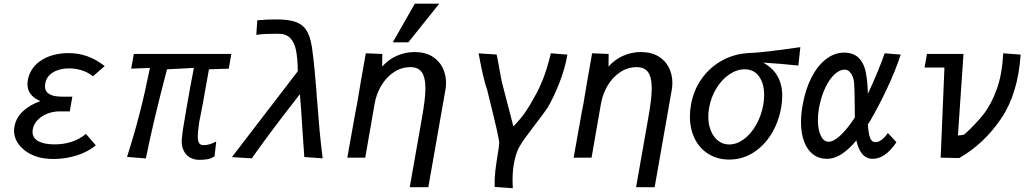

<svg xmlns="http://www.w3.org/2000/svg" viewBox="-20 -836 5440 1018"><path d="M107.5 -41.5Q54.5 -85.5 54.5 -143Q54.5 -153.5 57 -167Q65.5 -211.5 101 -245.5Q136.5 -279.5 194 -300Q125.5 -329 125.5 -390Q125.5 -400 128 -413.5Q134 -445.5 152.8 -472.5Q171.5 -499.5 201 -517.5Q229 -535.5 265.8 -545Q302.5 -554.5 344 -554.5Q395 -554.5 442 -538Q489 -522 535 -485.5L473 -431.5Q447 -452.5 413.8 -463Q380.5 -473.5 346 -473.5Q296.5 -473.5 261 -452.2Q225.5 -431 219.5 -391Q218.5 -382 218.5 -378.5Q218.5 -323.5 309.5 -323.5H363.5L350 -245.5H296Q263 -245.5 232 -233.8Q201 -222 179.8 -200Q158.5 -178 153.5 -149.5Q152.5 -140.5 152.5 -137Q152.5 -104 183.5 -87.2Q214.5 -70.5 269.5 -70.5Q318.5 -70.5 360.8 -84.5Q403 -98.5 435.5 -126L488 -65.5Q449 -32 388.8 -12.5Q328.5 7 263.5 7Q214.5 7 176 -5Q137.5 -17 107.5 -41.5Z M943.5 -87Q943.5 -100.5 945.5 -112Q946.5 -134 967.8 -256.5Q989 -379 1008 -476L865.5 -468.5Q792 -190 753.5 4L653.5 -4Q692.5 -126 720.2 -234.2Q748 -342.5 775 -476L675.5 -472L689.5 -550H1206.5L1193 -472L1088 -468.5L1085 -452.5Q1050.5 -255.5 1035.5 -184Q1028.5 -134 1028.5 -113Q1028.5 -89.5 1035.5 -78Q1042.5 -66.5 1059 -66.5Q1076.5 -66.5 1092 -71.2Q1107.5 -76 1126.5 -85.5L1117.5 -7Q1100.5 4 1081.5 7.8Q1062.5 11.5 1038.5 11.5Q994 11.5 968.8 -15.8Q943.5 -43 943.5 -87Z M1442.5 -306.5Q1475 -348.5 1504 -386.8Q1533 -425 1559 -458.5Q1558 -527 1549.5 -569.2Q1541 -611.5 1518.8 -634.2Q1496.5 -657 1455.5 -657Q1412.5 -657 1388.5 -656Q1364.5 -655 1339 -651L1344 -728.5Q1376 -731.5 1396.5 -732.2Q1417 -733 1448 -733Q1515 -733 1553.2 -717.5Q1591.5 -702 1611 -664.5Q1630.5 -627 1637.5 -558Q1643.5 -513 1648.8 -455.8Q1654 -398.5 1656.8 -363.2Q1659.5 -328 1660.5 -314.5Q1667.5 -221 1674.2 -147Q1681 -73 1691 3.5L1593.5 -3.5Q1590 -46.5 1584.5 -133Q1576 -272 1570 -336.5Q1491.5 -236 1434.8 -160.8Q1378 -85.5 1315 3.5L1209.5 -3Q1318 -143.5 1442.5 -306.5Z M2235.5 -368Q2235.5 -425 2216.8 -452.5Q2198 -480 2156 -480Q2108.5 -480 2068.5 -453.5Q2028.5 -427 2002 -382.8Q1975.5 -338.5 1966.5 -287L1916.5 0H1821.5L1849 -154.5L1852 -170.5Q1857 -200.5 1864 -238.2Q1871 -276 1873 -284Q1890.5 -392 1919.5 -553.5L2007 -550L2006.5 -483Q2039 -520.5 2084 -540.2Q2129 -560 2177.5 -560Q2233 -560 2270.5 -537.5Q2308 -515 2326.5 -477.8Q2345 -440.5 2345 -396.5Q2345 -376 2341.5 -358.5L2251 156.5H2152.5L2217 -209.5Q2235.5 -312.5 2235.5 -368ZM2062.5 -611.5 2179.5 -816.5H2309L2145 -611.5Z M2618.5 -15Q2626.5 -60 2627 -79.5Q2626 -105.5 2576.5 -304.5Q2563.5 -356 2562 -363.5Q2551.5 -390 2539.5 -444.2Q2527.5 -498.5 2517.5 -553L2613 -547Q2618 -527 2627.5 -472.5Q2636 -424 2640.5 -402.5L2702 -166Q2738 -202.5 2762.8 -237.8Q2787.5 -273 2811.5 -318Q2836.5 -360 2858.2 -414.5Q2880 -469 2901 -553.5L2988.5 -546.5Q2975.5 -471.5 2945.5 -395.5Q2915.5 -319.5 2884 -266Q2866 -238.5 2819.5 -178.5Q2785 -133 2764.8 -105.2Q2744.5 -77.5 2736.5 -62Q2719.5 -35 2708.5 13Q2697.5 61 2697.5 121.5Q2697.5 141 2699 162L2602.5 155Q2602 108 2606.2 71Q2610.5 34 2618.5 -15Z M3435.5 -368Q3435.5 -425 3416.8 -452.5Q3398 -480 3356 -480Q3308.5 -480 3268.5 -453.5Q3228.5 -427 3202 -382.8Q3175.5 -338.5 3166.5 -287L3116.5 0H3021.5L3049 -154.5L3052 -170.5Q3057 -200.5 3064 -238.2Q3071 -276 3073 -284Q3090.5 -392 3119.5 -553.5L3207 -550L3206.5 -483Q3239 -520.5 3284 -540.2Q3329 -560 3377.5 -560Q3433 -560 3470.5 -537.5Q3508 -515 3526.5 -477.8Q3545 -440.5 3545 -396.5Q3545 -376 3541.5 -358.5L3451 156.5H3352.5L3417 -209.5Q3435.5 -312.5 3435.5 -368Z M3638 -218Q3638 -250.5 3643.5 -279.5Q3657 -358 3701.2 -419.8Q3745.5 -481.5 3811.8 -517Q3878 -552.5 3956 -555Q4023 -557 4223.5 -586L4213 -488.5Q4118 -498.5 4026.5 -504Q4127.5 -449 4127.5 -327.5Q4127.5 -298.5 4121.5 -264.5Q4108 -187.5 4069.5 -125Q4031 -62.5 3973.2 -26.2Q3915.5 10 3846.5 10Q3784 10 3736.5 -19.5Q3689 -49 3663.5 -100.8Q3638 -152.5 3638 -218ZM4027 -280.5Q4031.5 -307.5 4031.5 -332Q4031.5 -394 4004.2 -431.2Q3977 -468.5 3929 -468.5Q3886.5 -468.5 3846.8 -441.5Q3807 -414.5 3778.5 -368Q3750 -321.5 3740 -265.5Q3735.5 -241 3735.5 -218Q3735.5 -175.5 3749.5 -141.8Q3763.5 -108 3788.5 -89Q3813.5 -70 3846 -70Q3886.5 -70 3924.2 -98Q3962 -126 3989.2 -174.2Q4016.5 -222.5 4027 -280.5Z M4227 -188.5Q4227 -232.5 4235.5 -278Q4250.5 -363 4283 -426Q4315.5 -489 4360.2 -523Q4405 -557 4456 -557Q4508 -557 4537 -524.8Q4566 -492.5 4573 -437Q4579.5 -406.5 4581.5 -338.5Q4607 -392.5 4632.8 -454.8Q4658.5 -517 4670.5 -553.5L4755.5 -546.5Q4728.5 -463 4684.2 -368.8Q4640 -274.5 4594.5 -196.5L4581.5 -176.5Q4584.5 -128.5 4593 -105.5Q4601.5 -82.5 4621.5 -82.5Q4639 -82.5 4656.2 -96Q4673.5 -109.5 4687.5 -131L4733 -82Q4673.5 6 4608 6Q4574 6 4552.2 -19Q4530.5 -44 4520.5 -91.5Q4483 -46 4444 -20Q4405 6 4362.5 6Q4322 6 4291.2 -17.2Q4260.5 -40.5 4243.8 -84.5Q4227 -128.5 4227 -188.5ZM4316.5 -200.5Q4316.5 -149.5 4331.8 -117Q4347 -84.5 4373 -84.5Q4401 -84.5 4438.2 -120.2Q4475.5 -156 4512.5 -213Q4512 -231 4512 -269.5Q4511 -372 4508.5 -397.5Q4505.5 -426.5 4492 -446.8Q4478.5 -467 4458.5 -467Q4432 -467 4404.8 -441.8Q4377.5 -416.5 4355.2 -369.5Q4333 -322.5 4322 -261.5Q4316.5 -228.5 4316.5 -200.5Z M4987.5 -478H4882L4895 -550H5088.5L5059 -118Q5066.5 -118 5077 -119.5Q5087.5 -121 5093 -123Q5153.5 -178 5194 -229.2Q5234.5 -280.5 5264 -360.2Q5293.5 -440 5299 -553.5L5391.5 -546.5Q5378 -340 5287.8 -206.8Q5197.5 -73.5 5066 2L4967.5 0Z"/></svg>

Font: JuliaMono MediumItalic
Style: Regular
Weight: 500
Italic angle: -9°
Monospace: yes
Designer: cormullion
Foundry: corm
Version: Version 0.049; ttfautohint (v1.8.4)